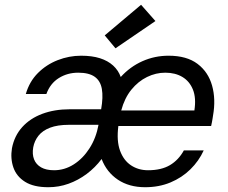

<svg xmlns="http://www.w3.org/2000/svg" viewBox="-20 -771 952 803"><path d="M182 12Q121 12 85 -10.5Q49 -33 36 -70.5Q23 -108 30 -151Q40 -203 73 -239.5Q106 -276 157 -295Q208 -314 272 -314H403Q412 -365 406 -399Q400 -433 376 -450Q352 -467 307 -467Q262 -467 226 -444.5Q190 -422 174 -378H88Q103 -430 138.5 -465.5Q174 -501 221.5 -519.5Q269 -538 319 -538Q365 -538 398 -527.5Q431 -517 453 -497Q475 -477 485 -449Q524 -492 575.5 -515Q627 -538 685 -538Q761 -538 806 -504Q851 -470 867 -413Q883 -356 871 -288Q870 -282 869 -275Q868 -268 866.5 -260.5Q865 -253 863 -244H475Q467 -182 482 -141Q497 -100 528 -79.5Q559 -59 599 -59Q655 -59 691 -80.5Q727 -102 749 -142H832Q812 -98 776.5 -63Q741 -28 693 -8Q645 12 587 12Q520 12 473 -19.5Q426 -51 405 -106Q378 -70 342.5 -43.5Q307 -17 266.5 -2.5Q226 12 182 12ZM206 -59Q250 -59 288.5 -83.5Q327 -108 354.5 -151Q382 -194 392 -249H268Q221 -249 189.5 -237Q158 -225 141 -203.5Q124 -182 119 -155Q114 -126 122.5 -104.5Q131 -83 152 -71Q173 -59 206 -59ZM487 -309H793Q801 -361 787 -396Q773 -431 743 -449Q713 -467 671 -467Q632 -467 595 -449Q558 -431 529.5 -396Q501 -361 487 -309ZM463 -569 418 -623 570 -751 630 -683Z"/></svg>

Font: DM Sans 9pt
Style: Italic
Weight: 400
Italic angle: -10°
Designer: Colophon Foundry, Jonny Pinhorn
Foundry: Colophon Foundry
Version: Version 4.004